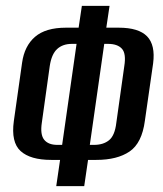

<svg xmlns="http://www.w3.org/2000/svg" viewBox="-20 -611 552 652"><path d="M171 21 184 -68H154Q83 -68 50 -98Q17 -128 27 -200L55 -398Q63 -455 99 -486Q135 -517 204 -517H247L258 -591H352L341 -517H383Q451 -517 479.5 -487.5Q508 -458 500 -396L472 -201Q462 -125 420 -96.5Q378 -68 307 -68H279L266 21ZM175 -119H191L240 -462H224Q193 -462 174 -444.5Q155 -427 149 -387L122 -194Q116 -154 130 -136.5Q144 -119 175 -119ZM299 -119Q331 -119 350.5 -135Q370 -151 375 -194L402 -386Q409 -429 394 -445.5Q379 -462 347 -462H334L285 -119Z"/></svg>

Font: Alumni Sans SemiBold
Style: Italic
Weight: 600
Italic angle: -8°
Version: Version 1.016